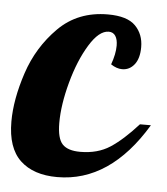

<svg xmlns="http://www.w3.org/2000/svg" viewBox="-56 -548 518 594"><g transform="rotate(5 202.5 -251.5)"><path d="M28 -32.5C55.3 -6.8 93.7 6 143 6C252.3 6 344 -55.7 418 -179H384C353.3 -145 325.2 -119.7 299.5 -103C273.8 -86.3 243 -78 207 -78C181.7 -78 163.3 -83.8 152 -95.5C140.7 -107.2 135 -129.3 135 -162C135 -199.3 141.3 -241.3 154 -288C166.7 -334.7 183 -374.3 203 -407C223 -439.7 243 -456 263 -456C272.3 -456 279.3 -452.3 284 -445C288.7 -437.7 291 -427.7 291 -415C291 -397.7 287 -378 279 -356C291 -348 302.7 -344 314 -344C329.3 -344 342 -350.3 352 -363C362 -375.7 367 -393.7 367 -417C367 -443.7 358.5 -465.7 341.5 -483C324.5 -500.3 296 -509 256 -509C194 -509 142.8 -488.8 102.5 -448.5C62.2 -408.2 32.8 -360.3 14.5 -305C-3.8 -249.7 -13 -199 -13 -153C-13 -98.3 0.7 -58.2 28 -32.5Z"/></g></svg>

Font: DonutKreme
Style: Regular
Weight: 400
Designer: Impallari Type
Foundry: Impallari Type
Version: Version 2.100